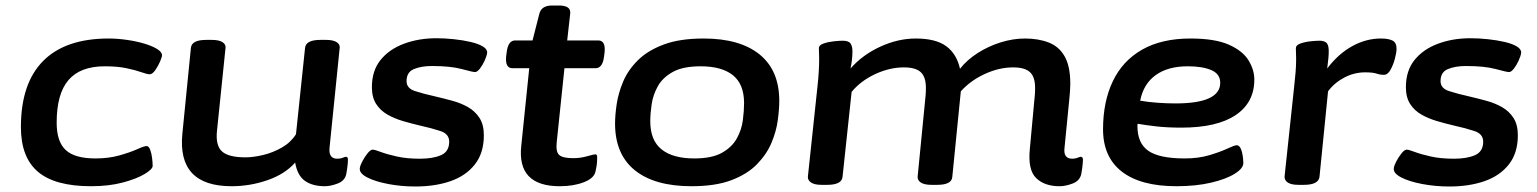

<svg xmlns="http://www.w3.org/2000/svg" viewBox="-20 -670 5588 698"><path d="M311 7Q180 7 118 -45.5Q56 -98 56 -208Q56 -367 137 -448.5Q218 -530 375 -530Q407 -530 441.5 -525Q476 -520 504.5 -511.5Q533 -503 551 -492Q569 -481 569 -469Q569 -463 562 -446.5Q555 -430 544.5 -415Q534 -400 524 -400Q515 -400 494 -407.5Q473 -415 440 -422Q407 -429 361 -429Q272 -429 229 -379Q186 -329 186 -224Q186 -155 219 -124.5Q252 -94 327 -94Q375 -94 414 -105Q453 -116 478.5 -127.5Q504 -139 513 -139Q521 -139 526 -125.5Q531 -112 533 -95Q535 -78 535 -67Q535 -55 506 -37.5Q477 -20 426.5 -6.5Q376 7 311 7Z M822 7Q624 7 643 -184L674 -496Q677 -525 730 -525H749Q776 -525 788.5 -517Q801 -509 800 -497L769 -196Q763 -142 786.5 -120Q810 -98 872 -98Q901 -98 936.5 -106.5Q972 -115 1004.5 -133.5Q1037 -152 1056 -182L1089 -496Q1092 -525 1145 -525H1165Q1191 -525 1203.5 -517Q1216 -509 1215 -497L1178 -133Q1174 -93 1206 -93Q1218 -93 1226 -96.5Q1234 -100 1238 -100Q1245 -100 1245 -89Q1245 -86 1244 -73.5Q1243 -61 1239 -38Q1234 -13 1208 -3Q1182 7 1161 7Q1116 7 1088.5 -12.5Q1061 -32 1053 -79Q1016 -37 952.5 -15Q889 7 822 7Z M1490 8Q1439 8 1391.5 -1Q1344 -10 1315 -25Q1286 -40 1288 -58Q1289 -68 1297.5 -84Q1306 -100 1316.5 -113Q1327 -126 1335 -126Q1342 -126 1364.5 -117.5Q1387 -109 1423 -101Q1459 -93 1507 -93Q1554 -93 1583.5 -106Q1613 -119 1613 -155Q1613 -183 1581.5 -193.5Q1550 -204 1505 -214Q1475 -221 1444.5 -230Q1414 -239 1388.5 -253.5Q1363 -268 1347.5 -292Q1332 -316 1332 -353Q1332 -413 1363.5 -452Q1395 -491 1448.5 -511Q1502 -531 1567 -531Q1597 -531 1630 -527.5Q1663 -524 1691 -517.5Q1719 -511 1735.5 -501Q1752 -491 1751 -478Q1750 -468 1742.5 -451Q1735 -434 1725 -421Q1715 -408 1707 -408Q1699 -408 1658.5 -419Q1618 -430 1550 -430Q1512 -430 1485 -419Q1458 -408 1458 -375Q1458 -349 1488.5 -339Q1519 -329 1564 -319Q1594 -312 1625 -303.5Q1656 -295 1681.5 -280.5Q1707 -266 1723 -241.5Q1739 -217 1739 -178Q1739 -114 1706.5 -72.5Q1674 -31 1618 -11.5Q1562 8 1490 8Z M2015 7Q1859 7 1875 -140L1904 -422H1843Q1816 -422 1820 -465L1822 -480Q1827 -523 1853 -523H1916L1941 -621Q1949 -650 1987 -650H2012Q2056 -650 2053 -621L2042 -523H2155Q2182 -523 2178 -480L2176 -465Q2171 -422 2145 -422H2032L2004 -154Q2000 -119 2012.5 -107Q2025 -95 2064 -95Q2090 -95 2114.5 -102Q2139 -109 2144 -109Q2151 -109 2151 -99Q2151 -95 2150.5 -82Q2150 -69 2145 -47Q2140 -22 2102.5 -7.5Q2065 7 2015 7Z M2494 7Q2360 7 2288 -51Q2216 -109 2216 -221Q2216 -252 2222 -292Q2228 -332 2245.5 -373.5Q2263 -415 2298.5 -450.5Q2334 -486 2392.5 -508Q2451 -530 2538 -530Q2670 -530 2741.5 -472Q2813 -414 2813 -303Q2813 -273 2807.5 -232.5Q2802 -192 2784.5 -150.5Q2767 -109 2732 -73Q2697 -37 2639 -15Q2581 7 2494 7ZM2504 -94Q2568 -94 2604.5 -114.5Q2641 -135 2658.5 -166.5Q2676 -198 2680.5 -232.5Q2685 -267 2685 -295Q2685 -364 2644.5 -396.5Q2604 -429 2527 -429Q2463 -429 2426 -408.5Q2389 -388 2371.5 -356.5Q2354 -325 2349 -291Q2344 -257 2344 -229Q2344 -160 2385 -127Q2426 -94 2504 -94Z M3832 7Q3777 7 3746.5 -23Q3716 -53 3724 -130L3740 -303Q3741 -313 3742 -323.5Q3743 -334 3743 -351Q3743 -390 3724.5 -407.5Q3706 -425 3663 -425Q3612 -425 3560 -401Q3508 -377 3473 -338L3442 -27Q3440 2 3387 2H3367Q3340 2 3327.5 -6.5Q3315 -15 3316 -28L3343 -303Q3344 -313 3345 -323.5Q3346 -334 3346 -351Q3346 -390 3327.5 -407.5Q3309 -425 3266 -425Q3214 -425 3161.5 -400.5Q3109 -376 3076 -336L3043 -27Q3040 2 2987 2H2967Q2941 2 2928.5 -6.5Q2916 -15 2917 -28L2952 -357Q2955 -384 2956.5 -409.5Q2958 -435 2958 -456Q2958 -467 2957.5 -476Q2957 -485 2957 -495Q2957 -506 2974.5 -512Q2992 -518 3012.5 -520Q3033 -522 3043 -522Q3065 -522 3072 -512Q3079 -502 3079 -483Q3079 -454 3072 -421Q3116 -471 3180.5 -500.5Q3245 -530 3309 -530Q3382 -530 3420 -502Q3458 -474 3470 -420Q3495 -452 3534 -477Q3573 -502 3618 -516Q3663 -530 3706 -530Q3755 -530 3792.5 -515.5Q3830 -501 3850.5 -465Q3871 -429 3871 -365Q3871 -352 3870 -340Q3869 -328 3868 -316L3850 -133Q3845 -93 3878 -93Q3889 -93 3897.5 -96.5Q3906 -100 3909 -100Q3917 -100 3917 -89Q3917 -86 3916 -73.5Q3915 -61 3911 -38Q3906 -13 3880 -3Q3854 7 3832 7Z M4257 7Q4127 7 4058.5 -46Q3990 -99 3990 -200Q3990 -300 4025.5 -374.5Q4061 -449 4132 -489.5Q4203 -530 4308 -530Q4397 -530 4447.5 -507.5Q4498 -485 4519 -450.5Q4540 -416 4540 -381Q4540 -297 4472 -251.5Q4404 -206 4275 -206Q4223 -206 4184 -210.5Q4145 -215 4116 -220Q4115 -217 4115 -212Q4115 -149 4155 -121.5Q4195 -94 4287 -94Q4337 -94 4377 -106Q4417 -118 4442.5 -130Q4468 -142 4476 -142Q4485 -142 4490.5 -130Q4496 -118 4498 -102.5Q4500 -87 4500 -77Q4500 -58 4469 -38.5Q4438 -19 4383 -6Q4328 7 4257 7ZM4253 -294Q4416 -294 4416 -369Q4416 -401 4384 -415Q4352 -429 4298 -429Q4226 -429 4181.5 -397Q4137 -365 4125 -304Q4153 -299 4187.5 -296.5Q4222 -294 4253 -294Z M4701 2Q4674 2 4661.5 -6.5Q4649 -15 4650 -29L4685 -357Q4688 -384 4690 -407.5Q4692 -431 4692 -456Q4692 -467 4691.5 -476Q4691 -485 4691 -495Q4691 -506 4708 -512Q4725 -518 4745.5 -520Q4766 -522 4777 -522Q4793 -522 4801.5 -515Q4810 -508 4810.5 -486.5Q4811 -465 4805 -421Q4845 -474 4895.5 -502Q4946 -530 5000 -530Q5028 -530 5042.5 -522.5Q5057 -515 5057 -493Q5057 -479 5051 -456.5Q5045 -434 5035 -416Q5025 -398 5011 -398Q4997 -398 4984 -402.5Q4971 -407 4943 -407Q4903 -407 4867 -388Q4831 -369 4808 -338L4777 -28Q4774 2 4720 2Z M5249 8Q5198 8 5150.5 -1Q5103 -10 5074 -25Q5045 -40 5047 -58Q5048 -68 5056.5 -84Q5065 -100 5075.5 -113Q5086 -126 5094 -126Q5101 -126 5123.5 -117.5Q5146 -109 5182 -101Q5218 -93 5266 -93Q5313 -93 5342.5 -106Q5372 -119 5372 -155Q5372 -183 5340.5 -193.5Q5309 -204 5264 -214Q5234 -221 5203.5 -230Q5173 -239 5147.5 -253.5Q5122 -268 5106.5 -292Q5091 -316 5091 -353Q5091 -413 5122.5 -452Q5154 -491 5207.5 -511Q5261 -531 5326 -531Q5356 -531 5389 -527.5Q5422 -524 5450 -517.5Q5478 -511 5494.5 -501Q5511 -491 5510 -478Q5509 -468 5501.5 -451Q5494 -434 5484 -421Q5474 -408 5466 -408Q5458 -408 5417.5 -419Q5377 -430 5309 -430Q5271 -430 5244 -419Q5217 -408 5217 -375Q5217 -349 5247.5 -339Q5278 -329 5323 -319Q5353 -312 5384 -303.5Q5415 -295 5440.5 -280.5Q5466 -266 5482 -241.5Q5498 -217 5498 -178Q5498 -114 5465.5 -72.5Q5433 -31 5377 -11.5Q5321 8 5249 8Z"/></svg>

Font: Asap Expanded Expanded SemiBold
Style: Italic
Weight: 600
Width: 7
Italic angle: -6°
Designer: Pablo Cosgaya
Foundry: Omnibus-Type
Version: Version 3.001; ttfautohint (v1.8.4.7-5d5b)